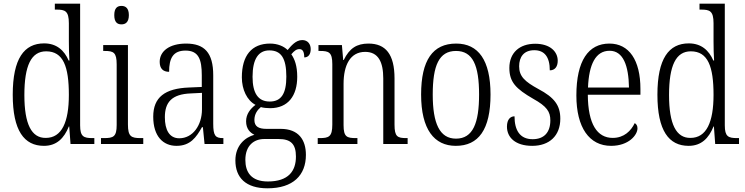

<svg xmlns="http://www.w3.org/2000/svg" viewBox="-20 -780 4038 1040"><path d="M218 10C287 10 327 -31 353 -95H355L362 0H491V-32H481C433 -32 414 -40 414 -101V-760H277V-728H286C332 -728 353 -721 353 -654V-555C353 -521 354 -484 356 -452H352C328 -507 287 -545 219 -545C111 -545 49 -463 49 -267C49 -72 111 10 218 10ZM228 -33C151 -32 112 -107 112 -265C112 -425 149 -502 230 -502C323 -502 353 -419 353 -266C353 -119 315 -33 228 -33Z M638 -648C660 -648 678 -660 678 -698C678 -736 660 -748 638 -748C615 -748 599 -736 599 -698C599 -660 615 -648 638 -648ZM527 0H756V-32H742C691 -32 673 -40 673 -106V-536H539V-504H547C595 -504 612 -496 612 -431V-103C612 -39 594 -32 543 -32H527Z M936 10C1011 10 1043 -36 1074 -91H1079L1088 0H1190V-32H1187C1147 -32 1135 -45 1135 -110V-372C1135 -495 1087 -544 988 -544C898 -544 845 -503 845 -445C845 -409 863 -391 896 -391C896 -464 917 -506 985 -506C1056 -506 1073 -458 1073 -372V-309L1004 -306C873 -301 810 -253 810 -148C810 -41 864 10 936 10ZM951 -31C897 -31 873 -77 873 -145C873 -225 909 -270 1014 -274L1074 -277V-188C1074 -101 1024 -31 951 -31Z M1429 240C1568 240 1637 169 1637 59C1637 -22 1598 -82 1500 -82H1423C1381 -82 1358 -95 1358 -130C1358 -163 1375 -185 1393 -200C1404 -196 1429 -194 1443 -194C1541 -194 1590 -262 1590 -364C1590 -424 1576 -460 1558 -486C1574 -505 1586 -514 1602 -514C1621 -514 1628 -497 1628 -469C1652 -469 1663 -488 1663 -514C1663 -540 1648 -563 1617 -563C1581 -563 1555 -529 1538 -509C1518 -529 1484 -544 1443 -544C1343 -544 1290 -479 1290 -361C1290 -295 1318 -236 1364 -212C1336 -191 1313 -162 1313 -123C1313 -82 1335 -61 1358 -50C1308 -36 1255 7 1255 89C1255 182 1311 240 1429 240ZM1441 -230C1379 -230 1348 -274 1348 -364C1348 -462 1381 -507 1439 -507C1502 -507 1531 -466 1531 -365C1531 -272 1503 -230 1441 -230ZM1431 203C1339 203 1309 151 1309 86C1309 8 1356 -27 1411 -27H1489C1555 -27 1583 0 1583 68C1583 146 1543 203 1431 203Z M1701 0H1916V-32H1909C1859 -32 1841 -38 1841 -102V-326C1841 -427 1877 -499 1958 -499C2030 -499 2056 -443 2056 -355V0H2188V-32H2182C2133 -32 2117 -39 2117 -105V-355C2117 -486 2069 -544 1976 -544C1913 -544 1873 -519 1842 -455H1839L1832 -536H1705V-504H1713C1761 -504 1780 -497 1780 -433V-105C1780 -39 1761 -32 1711 -32H1701Z M2449 10C2572 10 2637 -78 2637 -268C2637 -454 2571 -544 2451 -544C2324 -544 2261 -454 2261 -268C2261 -79 2332 10 2449 10ZM2450 -29C2361 -29 2324 -112 2324 -268C2324 -425 2358 -504 2450 -504C2541 -504 2575 -426 2575 -268C2575 -114 2542 -29 2450 -29Z M2863 10C2956 10 3015 -45 3015 -137C3015 -209 2983 -252 2896 -298C2823 -338 2792 -366 2792 -421C2792 -471 2817 -508 2874 -508C2929 -508 2958 -472 2958 -399C2986 -399 3001 -419 3001 -451C3001 -501 2959 -543 2879 -543C2794 -543 2739 -494 2739 -412C2739 -335 2775 -299 2868 -245C2942 -204 2961 -175 2961 -128C2961 -64 2928 -26 2865 -26C2795 -26 2767 -76 2767 -150C2746 -150 2726 -135 2726 -94C2726 -36 2771 10 2863 10Z M3290 10C3386 10 3433 -49 3433 -85C3433 -100 3426 -109 3418 -113C3398 -71 3360 -33 3299 -33C3215 -33 3165 -107 3164 -267H3449V-298C3449 -455 3387 -544 3281 -544C3167 -544 3102 -451 3102 -263C3102 -89 3172 10 3290 10ZM3387 -306H3165C3170 -431 3206 -505 3282 -505C3356 -505 3385 -424 3387 -306Z M3710 10C3779 10 3819 -31 3845 -95H3847L3854 0H3983V-32H3973C3925 -32 3906 -40 3906 -101V-760H3769V-728H3778C3824 -728 3845 -721 3845 -654V-555C3845 -521 3846 -484 3848 -452H3844C3820 -507 3779 -545 3711 -545C3603 -545 3541 -463 3541 -267C3541 -72 3603 10 3710 10ZM3720 -33C3643 -32 3604 -107 3604 -265C3604 -425 3641 -502 3722 -502C3815 -502 3845 -419 3845 -266C3845 -119 3807 -33 3720 -33Z"/></svg>

Font: Noto Serif Myanmar Condensed Light
Style: Regular
Weight: 300
Width: 3
Designer: Ben Mitchell and the Monotype Design Team
Foundry: Monotype Imaging Inc.
Version: Version 2.106